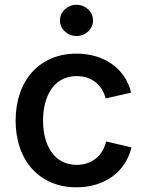

<svg xmlns="http://www.w3.org/2000/svg" viewBox="-20 -779 619 810"><path d="M302.2 11.2C419.9 11.2 509.3 -52.2 534.7 -157.2L427.7 -182.1C413.6 -123 369.1 -83.5 303.2 -83.5C208 -83.5 161.6 -167 161.6 -270C161.6 -374.5 208 -458 303.2 -458C368.2 -458 411.1 -419.9 425.8 -363.8L533.2 -388.2C507.8 -491.2 418.9 -552.7 302.2 -552.7C147 -552.7 45.9 -439.9 45.9 -270C45.9 -101.6 147 11.2 302.2 11.2ZM302.7 -627C340.8 -627 372.6 -656.2 372.6 -692.9C372.6 -729.5 340.8 -758.8 302.7 -758.8C264.6 -758.8 232.9 -729.5 232.9 -692.9C232.9 -656.2 264.6 -627 302.7 -627Z"/></svg>

Font: Raveo Medium
Style: Regular
Weight: 500
Designer: Jakub Foglar, Rasmus Andersson (Inter)
Foundry: Jakubfoglar.com
Version: Version 1.100;Glyphs 3.2.3 (3260)